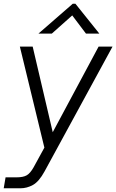

<svg xmlns="http://www.w3.org/2000/svg" viewBox="-39 -800 626 1034"><path d="M-19 214 -9 155H51Q86 155 105 144Q124 133 142 101L200 -5L68 -549H137L245 -88L492 -549H567L201 123Q171 178 138.5 196Q106 214 71 214ZM240 -619H168L353 -780H367L496 -619H424L350 -717Z"/></svg>

Font: Open Sauce One Light Italic
Style: Regular
Weight: 300
Italic angle: -10°
Designer: Alfredo Marco Pradil
Foundry: Creative Sauce Fz LLC
Version: Version 1.477